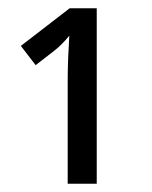

<svg xmlns="http://www.w3.org/2000/svg" viewBox="-20 -734 371 468"><path d="M149.9 -713.9H215.8V-286.1H145V-538.1Q145 -550.3 145.3 -564.9Q145.5 -579.6 146.2 -594.2Q147 -608.9 147.7 -622.6Q148.4 -636.2 148.9 -647Q142.1 -638.7 132.8 -628.9Q123.5 -619.1 112.8 -610.8L66.9 -575.2L30.8 -622.1Z"/></svg>

Font: Genotype
Style: Regular
Weight: 400
Foundry: Ascender Corporation
Version: Version 1.00